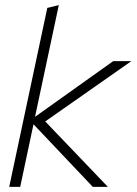

<svg xmlns="http://www.w3.org/2000/svg" viewBox="-20 -731 534 751"><path d="M16 0 165 -700 210 -711 117 -274 423 -492H494L157 -256L402 0H343L111 -245L59 0Z"/></svg>

Font: Red Hat Display VF
Style: Italic
Weight: 300
Italic angle: -12°
Designer: Pentagram, MCKL
Foundry: Pentagram, MCKL
Version: Version 1.023